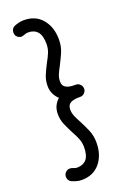

<svg xmlns="http://www.w3.org/2000/svg" viewBox="-153 -758 599 901"><g transform="rotate(-20 146.0 -307.0)"><path d="M91 30Q121 30 137.5 11Q154 -8 154 -50Q154 -72 146 -92Q138 -112 125 -135Q112 -160 101.5 -184.5Q91 -209 91 -237Q91 -260 99.5 -277.5Q108 -295 122 -307Q108 -320 99.5 -337.5Q91 -355 91 -377Q91 -406 101.5 -430.5Q112 -455 125 -480Q138 -503 146 -522.5Q154 -542 154 -565Q154 -607 137.5 -626Q121 -645 91 -645Q82 -645 74.5 -642Q67 -639 59 -637Q46 -636 36 -644.5Q26 -653 26 -667Q26 -687 42 -695Q51 -699 64 -702.5Q77 -706 91 -706Q150 -706 183 -666Q216 -626 216 -565Q216 -530 203.5 -501.5Q191 -473 179 -450Q167 -428 160 -411.5Q153 -395 153 -377Q153 -356 168 -347Q183 -338 211 -338H218Q230 -338 239 -329Q248 -320 248 -307Q248 -295 239 -286Q230 -277 218 -277H211Q183 -277 168 -268Q153 -259 153 -237Q153 -220 160 -203.5Q167 -187 179 -165Q191 -142 203.5 -113.5Q216 -85 216 -50Q216 12 183 52Q150 92 91 92Q77 92 64 88Q51 84 42 80Q26 71 26 53Q26 40 35 31Q44 22 56 22Q66 22 74 26Q82 30 91 30Z"/></g></svg>

Font: Libertine Sup Medium
Style: Regular
Weight: 500
Designer: Bastien Sozeau
Foundry: NBR — Bastien Sozeau
Version: Version 2.003; ttfautohint (v1.8.4.7-5d5b);gftools[0.9.33]